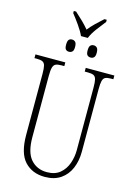

<svg xmlns="http://www.w3.org/2000/svg" viewBox="-151 -1113 833 1199"><g transform="rotate(15 265.5 -514.0)"><path d="M255 -898Q242 -927 217 -962.5Q192 -998 171 -1024V-1038H186Q211 -1016 235.5 -992Q260 -968 278 -946Q295 -968 319.5 -992Q344 -1016 369 -1038H384V-1024Q363 -998 337 -963Q311 -928 299 -898ZM207 -784Q194 -784 186.5 -792Q179 -800 179 -822Q179 -846 186.5 -854.5Q194 -863 207 -863Q220 -863 228.5 -854.5Q237 -846 237 -822Q237 -800 228.5 -792Q220 -784 207 -784ZM348 -784Q334 -784 326 -792Q318 -800 318 -822Q318 -846 326 -854.5Q334 -863 348 -863Q360 -863 368.5 -854.5Q377 -846 377 -822Q377 -800 368.5 -792Q360 -784 348 -784ZM263 10Q182 10 133 -42.5Q84 -95 84 -214V-608Q84 -644 79.5 -661Q75 -678 62.5 -684Q50 -690 26 -690H10V-714H203V-690H183Q160 -690 147.5 -684Q135 -678 130 -660Q125 -642 125 -605V-210Q125 -111 164.5 -66.5Q204 -22 268 -22Q321 -22 353 -49Q385 -76 399.5 -117.5Q414 -159 414 -203V-607Q414 -643 409.5 -660.5Q405 -678 392.5 -684Q380 -690 356 -690H335V-714H520V-690H504Q481 -690 468.5 -684Q456 -678 451.5 -660Q447 -642 447 -606V-201Q447 -143 427 -95Q407 -47 366 -18.5Q325 10 263 10Z"/></g></svg>

Font: Noto Serif ExtraCondensed ExtraLight
Style: Regular
Weight: 200
Width: 2
Designer: Monotype Design Team
Foundry: Monotype Imaging Inc.
Version: Version 2.015